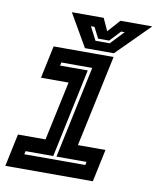

<svg xmlns="http://www.w3.org/2000/svg" viewBox="-80 -761 676 823"><g transform="rotate(10 258.0 -349.0)"><path d="M-0.5 0 29.5 -141.5H149.5L204.5 -398.5H84.5L114.5 -540H375.5L290.5 -141.5H410.5L380.5 0ZM71 -63H336.5L339.5 -77H208.5L293.5 -478H159L156 -464H276.5L194.5 -77H74ZM248 -556 166 -698H304.5L329.5 -644L377.5 -698H516L374 -556ZM287 -595H349L404 -653H388.5L344.5 -606H296.5L272.5 -653H257Z"/></g></svg>

Font: Tourney Thin
Style: Bold Italic
Weight: 700
Italic angle: -12°
Version: Version 1.015